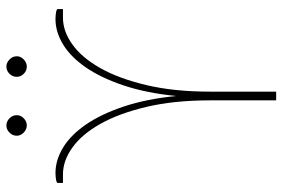

<svg xmlns="http://www.w3.org/2000/svg" viewBox="-165 -741 906 616"><g transform="rotate(-90 288.0 -433.0)"><path d="M9 0ZM302 0H274V-212.5Q274 -327.5 253.2 -415.5Q232.5 -503.5 199 -563.2Q165.5 -623 123 -653.5Q80.5 -684 37 -684H9V-701Q9 -702.5 12 -704Q15 -705.5 19.8 -706.2Q24.5 -707 30.2 -707.5Q36 -708 41 -708Q82.5 -708 122.8 -683.5Q163 -659 196.5 -610.2Q230 -561.5 254.2 -489Q278.5 -416.5 288 -320.5Q297.5 -416.5 321.8 -489Q346 -561.5 379.5 -610.2Q413 -659 453.2 -683.5Q493.5 -708 535 -708Q540 -708 545.8 -707.5Q551.5 -707 556.2 -706.2Q561 -705.5 564 -704Q567 -702.5 567 -701V-684H539Q495.5 -684 453 -653.5Q410.5 -623 377 -563.2Q343.5 -503.5 322.8 -415.5Q302 -327.5 302 -212.5ZM226.5 -832Q226.5 -819.5 216.5 -809.8Q206.5 -800 193.5 -800Q187 -800 181 -802.8Q175 -805.5 170.5 -810Q166 -814.5 163.2 -820.2Q160.5 -826 160.5 -832Q160.5 -845.5 170.5 -855.5Q180.5 -865.5 193.5 -865.5Q206.5 -865.5 216.5 -855.5Q226.5 -845.5 226.5 -832ZM415.5 -832Q415.5 -819.5 405.2 -809.8Q395 -800 382.5 -800Q369 -800 359.2 -809.8Q349.5 -819.5 349.5 -832Q349.5 -845.5 359.2 -855.5Q369 -865.5 382.5 -865.5Q395 -865.5 405.2 -855.5Q415.5 -845.5 415.5 -832Z"/></g></svg>

Font: Lato Thin
Style: Regular
Weight: 200
Designer: Lukasz Dziedzic
Foundry: tyPoland Lukasz Dziedzic
Version: Version 2.007; 2014-02-27